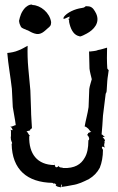

<svg xmlns="http://www.w3.org/2000/svg" viewBox="-20 -799 518 841"><path d="M12 -566C16 -516 26 -464 32 -410L36 -330C40 -303 46 -277 49 -251C43.6 -251 31.7 -242.2 26 -245V-244C31.2 -241.4 33.2 -234.5 36 -229H32C30 -229 27 -230 26 -231V-230C27 -229 28 -227 28 -225V-198C28 -199 27 -201 27 -201H26C27 -200 27 -199 27 -198C27 -180 34 -176 33 -171C33 -170 32 -169 32 -170L31 -169C33 -56 99 0 210 2C215 6 217 6 220 4L227 11H225C222 12 226 19 244 21C245 21 247 22 248 22V21C248 21 247 21 247 20C245 15 251 5 251 10C251 13 250 18 249 19V20C265 18 281 15 296 12C324 8 346 -3 370 -15C390 -27 406 -43 417 -64C426 -86 431 -113 431 -143C430 -145 427 -148 427 -150C425 -155 427 -158 432 -156C435 -156 438 -154 440 -152V-153C430 -163 444 -180 436 -181C440 -181 444 -183 431 -197C430 -198 430 -199 429 -199C432.3 -199 436.2 -200 439 -200V-201C434 -201 430 -210 425 -210C427 -236 430 -264 431 -292L443 -389L444 -390V-391L445 -392L447 -399L450 -445C451 -460 455 -478 456 -491V-492C455 -492 451 -497 450 -499C448 -529 448 -561 449 -590H448C437 -587 423 -582 410 -580C400 -575 383 -575 371 -573C371 -574 370 -576 370 -578L372 -498C374 -482 379 -465 382 -452C379 -440 373 -424 371 -409L368 -330C364 -301 355 -271 351 -246V-245C355 -245 363 -239 367 -235L374 -226C375 -224 378 -222 380 -221C378 -221 374 -220 372 -219L371 -218L367 -217L366 -216C367 -216 365 -213 365 -212C364 -211 362 -208 361 -208V-207C362 -208 364 -206 365 -205C377 -188 366 -183 366 -182L367 -181C367 -151 362 -126 351 -108C335 -79 307 -61 257 -63C255 -64 253 -64 252 -65C252 -65 237 -64 238 -73C236 -69 225 -62 222 -70C221 -71 221 -73 220 -75L221 -76L222 -74C222 -74 221 -75 220 -75V-76H219C219 -77 219 -77 218 -76C143 -77 106 -125 108 -202C109 -203 111 -204 112 -204C111 -204 109 -206 108 -207L102 -217C101 -219 98 -222 96 -224C99 -224 102 -225 104 -226H106C107 -227 111 -228 111 -227H112C109 -230 118 -237 120 -237C119 -263 116 -291 116 -318L113 -403L104 -500C101 -532 100 -568 101 -598H100C90 -593 75 -583 60 -578C47 -572 26 -568 12 -567ZM63 -705C63.1 -705.3 63.7 -705.7 64 -706C64 -698 67 -691 71 -683C76 -673 91 -672 100 -666V-667C111 -661 121 -655 132 -652C159 -643 176 -664 189 -675C199 -683 204 -687 204 -702C198 -744 157 -776 123 -777C122 -777 121 -778 120 -779C105 -779 99 -772 90 -765C73 -746 68 -729 63 -706ZM215 -88 219 -81C218 -84 217 -86 216 -88ZM219 -81 221 -76H220C220 -78 219 -79 219 -81ZM258 -716C266 -716 292 -733 284 -723C283 -722 285 -713 281 -716C280 -717 279 -718 278 -718C278 -717 280 -715 281 -714C281 -713 282 -711 282 -710L283 -711C282 -706 283 -698 285 -693C292 -666 305 -644 329 -640L330 -639C340 -641 350 -647 360 -652C390 -668 420 -699 401 -740C394 -753 387 -768 370 -771C366 -772 360 -771 356 -772C354 -772 352 -765 338 -764C308 -760 273 -744 259 -724C259 -721 258 -719 258 -716Z"/></svg>

Font: Charger Mayhem
Style: Regular
Weight: 400
Designer: Jasper
Foundry: Cannot Into Space Fonts
Version: Version 0.98